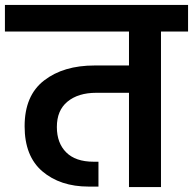

<svg xmlns="http://www.w3.org/2000/svg" viewBox="-41 -760 784 780"><path d="M723 -740C723 -740 -21 -740 -21 -740C-21 -740 -21 -632 -21 -632C-21 -632 483 -632 483 -632C483 -632 483 -494 483 -494C483 -494 344 -494 344 -494C344 -494 344 -494 344 -494C259 -494 191 -474 138 -433C85 -392 59 -330 59 -247C59 -247 59 -247 59 -247C59 -166 83 -105 131 -64C179 -23 242 -2 319 -2C319 -2 359 -2 359 -2C359 -2 359 -103 359 -103C359 -103 339 -103 339 -103C339 -103 339 -103 339 -103C290 -103 253 -116 228 -141C203 -166 190 -200 190 -244C190 -244 190 -244 190 -244C190 -289 204 -323 233 -347C262 -371 301 -383 350 -383C350 -383 483 -383 483 -383C483 -383 483 0 483 0C483 0 613 0 613 0C613 0 613 -632 613 -632C613 -632 723 -632 723 -632C723 -632 723 -740 723 -740Z"/></svg>

Font: Girnar Poppins
Style: SemiBold
Weight: 500
Designer: Ninad Kale (Devanagari), Jonny Pinhorn (Latin)
Foundry: Indian Type Foundry
Version: ""